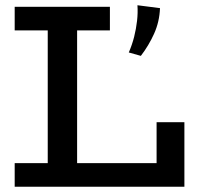

<svg xmlns="http://www.w3.org/2000/svg" viewBox="-20 -712 765 732"><path d="M36 0V-90H577V-246H683V0ZM162 -50V-630H274V-50ZM36 -596V-686H399V-596ZM504 -692 590 -681Q588 -629 567.5 -583.5Q547 -538 517 -499L471 -512Q484 -542 491.5 -572Q499 -602 502.5 -632.5Q506 -663 504 -692Z"/></svg>

Font: BioRhyme Medium
Style: Regular
Weight: 500
Designer: Aoife Mooney
Foundry: Aoife Mooney Type
Version: Version 1.600;gftools[0.9.33]